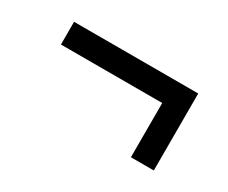

<svg xmlns="http://www.w3.org/2000/svg" viewBox="-51 -607 560 472"><g transform="rotate(30 229.0 -371.0)"><path d="M340.5 -261.5V-415.5H53V-480H405.5V-261.5Z"/></g></svg>

Font: Big Shoulders Text Thin
Style: Regular
Weight: 400
Version: Version 2.002